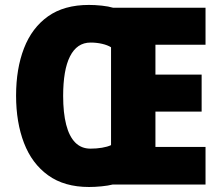

<svg xmlns="http://www.w3.org/2000/svg" viewBox="-20 -745 894 775"><path d="M338.9 -725.1Q363.8 -725.1 391.1 -722.2Q418.5 -719.2 436 -713.9H809.6V-564.5H607.4V-443.8H793.9V-294.4H607.4V-151.9H809.6V0H434.1Q417 4.4 390.1 7.1Q363.3 9.8 339.4 9.8Q239.7 9.8 174.3 -37.4Q108.9 -84.5 76.9 -167.7Q44.9 -251 44.9 -358.9Q44.9 -467.8 76.9 -550.3Q108.9 -632.8 173.8 -679Q238.8 -725.1 338.9 -725.1ZM345.7 -573.2Q317.9 -573.2 297.1 -559.1Q276.4 -544.9 262.5 -517.3Q248.5 -489.7 241.7 -449.7Q234.9 -409.7 234.9 -357.9Q234.9 -289.6 247.1 -241.9Q259.3 -194.3 283.7 -169.7Q308.1 -145 345.2 -145Q369.6 -145 391.6 -148.7Q413.6 -152.3 428.2 -159.2V-554.2Q414.1 -563 392.1 -568.1Q370.1 -573.2 345.7 -573.2Z"/></svg>

Font: Open Sans SemiCondensed ExtraBold
Style: Regular
Weight: 800
Width: 4
Designer: Monotype Design Team
Foundry: Monotype Imaging Inc.
Version: Version 3.000